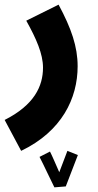

<svg xmlns="http://www.w3.org/2000/svg" viewBox="-56 -419 422 826"><path d="M35 230C210 146 278 4 278 -134C278 -218 251 -297 196 -399L57 -330C100 -253 129 -187 129 -128C129 -48 91 33 -36 97ZM178 387 227 383C239 352 271 268 279 248L234 230C230 240 213 284 199 322C185 290 167 248 159 233L114 256C131 288 163 358 178 387Z"/></svg>

Font: Noto Sans Arabic UI XCn XBd
Style: Regular
Weight: 800
Width: 2
Designer: Monotype Design Team, Nadine Chahine and Nizar Qandah
Foundry: Monotype Imaging Inc.
Version: Version 2.010